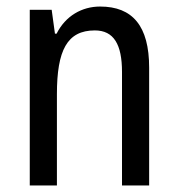

<svg xmlns="http://www.w3.org/2000/svg" viewBox="-20 -567 545 587"><path d="M286 -547C230 -547 180 -518 153 -464H148L138 -537H71V0H154V-279C154 -413 185 -474 270 -474C328 -474 353 -431 353 -347V0H436V-360C436 -488 385 -547 286 -547Z"/></svg>

Font: Noto Sans Sinhala UI Condensed
Style: Regular
Weight: 400
Width: 3
Designer: Jelle Bosma - Monotype Design Team
Foundry: Monotype Imaging Inc.
Version: Version 2.006